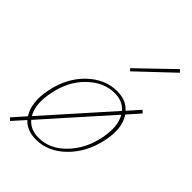

<svg xmlns="http://www.w3.org/2000/svg" viewBox="-214 -759 864 864"><g transform="rotate(45 218.0 -327.0)"><path d="M411 -668 248 -514 238 -524 400 -680ZM422 -420 370 -361Q407 -307 387 -215Q367 -120 305 -58.5Q243 3 165 3Q109 3 76 -32L24 26L12 15L66 -46Q30 -101 49 -194Q69 -291 131.5 -350.5Q194 -410 270 -410Q328 -410 359 -374L410 -431ZM66 -194Q48 -108 78 -59L348 -362Q320 -396 268 -396Q200 -396 142 -340.5Q84 -285 66 -194ZM370 -215Q387 -299 358 -348L88 -45Q116 -11 169 -11Q239 -11 295.5 -69Q352 -127 370 -215Z"/></g></svg>

Font: EauTest Thin
Style: Italic
Weight: 250
Italic angle: -12°
Designer: Christian Thalmann (Catharsis Fonts)
Version: Version 0.001;PS 000.001;hotconv 1.0.88;makeotf.lib2.5.64775